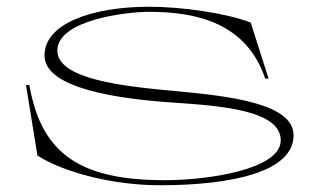

<svg xmlns="http://www.w3.org/2000/svg" viewBox="-20 -535 932 569"><path d="M454 14C665 14 850 -25 850 -134C850 -228 663 -250 501 -265C346 -279 150 -300 150 -385C150 -476 355 -500 422 -500C566 -500 711 -465 766 -302H776L723 -468C649 -497 516 -515 422 -515C253 -515 110 -465 112 -369C114 -273 329 -242 493 -231C642 -221 812 -207 812 -119C812 -33 597 -1 469 -1C224 -1 103 -74 67 -283H57L91 -74C162 -28 306 14 454 14Z"/></svg>

Font: Sprat Extended Thin
Style: Regular
Weight: 100
Width: 9
Designer: Ethan Nakache
Foundry: Collletttivo
Version: Version 2.000;Glyphs 3.2 (3217)